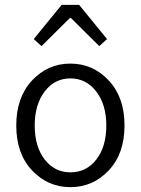

<svg xmlns="http://www.w3.org/2000/svg" viewBox="-20 -759 580 791"><path d="M151 -569 119 -598 234 -739H306L421 -598L389 -569L272 -685H268ZM428 -57Q363 12 270 12Q177 12 112 -57Q47 -126 47 -242Q47 -358 112 -427.5Q177 -497 270 -497Q363 -497 428 -427.5Q493 -358 493 -242Q493 -126 428 -57ZM270 -49Q336 -49 377 -102Q418 -155 418 -242Q418 -328 376.5 -382Q335 -436 270 -436Q205 -436 164 -382Q123 -328 123 -242Q123 -155 164 -102Q205 -49 270 -49Z"/></svg>

Font: Assistant
Style: Regular
Weight: 400
Designer: Hebrew By Ben Nathan, Latin by Paul Hunt
Version: Version 2.001;PS 002.001;hotconv 1.0.88;makeotf.lib2.5.64775